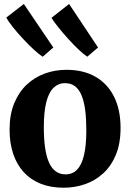

<svg xmlns="http://www.w3.org/2000/svg" viewBox="-20 -910 638 942"><path d="M27 -274Q27 -348.5 49.8 -403.5Q72.5 -458.5 111.5 -495Q150.5 -531.5 200.5 -549.5Q250.5 -567.5 306 -567.5Q389.5 -567.5 448.8 -533.2Q508 -499 539.8 -435.2Q571.5 -371.5 571.5 -282.5Q571.5 -206.5 548.8 -151.2Q526 -96 487 -60Q448 -24 397.8 -6.5Q347.5 11 292 11Q229.5 11 180.5 -8.2Q131.5 -27.5 97.2 -64.5Q63 -101.5 45 -154.5Q27 -207.5 27 -274ZM301.5 -54.5Q335.5 -54.5 358 -77.5Q380.5 -100.5 392 -148.2Q403.5 -196 403.5 -270.5Q403.5 -326.5 398 -369.5Q392.5 -412.5 380.2 -442Q368 -471.5 348.2 -486.8Q328.5 -502 299.5 -502Q266 -502 242.5 -479Q219 -456 207 -408.5Q195 -361 195 -285.5Q195 -230 201 -186.8Q207 -143.5 219.8 -114.2Q232.5 -85 252.8 -69.8Q273 -54.5 301.5 -54.5ZM189 -632Q172 -642.5 146 -666.5Q120 -690.5 92.5 -720Q65 -749.5 42.8 -777.5Q20.5 -805.5 11 -824L97 -890.5L241.5 -677L190 -632ZM408 -632Q391.5 -642.5 366.8 -665.8Q342 -689 315.8 -718Q289.5 -747 267 -775Q244.5 -803 232.5 -822.5L319 -890.5L461 -677L408.5 -632Z"/></svg>

Font: Merriweather 24pt ExtraBold
Style: Regular
Weight: 800
Version: Version 2.100